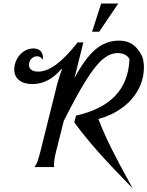

<svg xmlns="http://www.w3.org/2000/svg" viewBox="-20 -938 828 1078"><path d="M532 -270Q564 -189 601 -113.5Q638 -38 725 120Q602 -6 530 -87Q458 -168 397 -251L407 -289Q697 -353 707 -606Q699 -622 681.5 -631Q664 -640 641 -640Q598 -640 556.5 -605Q515 -570 463.5 -488Q412 -406 338 -259L296 -92Q283 -40 283 -14Q283 -6 285 0H173Q184 -13 190.5 -31Q197 -49 208 -92L301 -465Q316 -520 328 -549L325 -551Q253 -466 162 -466Q114 -466 87 -488Q60 -510 60 -548Q60 -577 74 -604.5Q88 -632 113 -649Q138 -666 167 -666Q193 -666 207 -652Q221 -638 221 -616Q221 -607 220 -602Q209 -622 189 -622Q169 -622 156 -608Q143 -594 143 -573Q143 -556 156 -546Q169 -536 194 -536Q242 -536 296.5 -576.5Q351 -617 416 -700H448L398 -499Q458 -612 516.5 -661Q575 -710 648 -710Q693 -710 724 -689Q755 -668 778 -622Q788 -593 788 -561Q788 -492 755 -432.5Q722 -373 663.5 -331Q605 -289 532 -270ZM548 -918H644L537 -760H497Z"/></svg>

Font: Srisakdi
Style: Bold
Weight: 700
Designer: Cadson Demak Co.,Ltd.
Foundry: Cadson Demak Co.,Ltd.
Version: Version 1.000